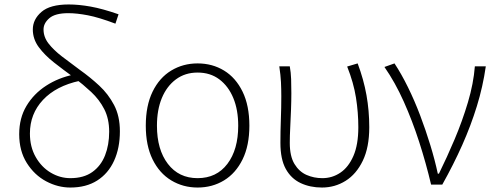

<svg xmlns="http://www.w3.org/2000/svg" viewBox="-20 -827 2219 860"><path d="M295 13Q239 13 186.5 -15Q134 -43 100 -97Q66 -151 66 -226Q66 -298 98.5 -352.5Q131 -407 186.5 -443Q242 -479 311 -493L337 -465Q231 -442 172.5 -379.5Q114 -317 114 -229Q114 -169 140 -123.5Q166 -78 207.5 -53.5Q249 -29 295 -29Q355 -29 393.5 -56.5Q432 -84 450.5 -131Q469 -178 469 -237Q469 -295 447 -338Q425 -381 388.5 -415Q352 -449 311 -480Q264 -514 222 -547Q180 -580 153.5 -616Q127 -652 127 -695Q127 -740 165.5 -773.5Q204 -807 288 -807Q333 -807 386 -797.5Q439 -788 511 -763L497 -721Q423 -749 373.5 -758.5Q324 -768 286 -768Q227 -768 201 -745.5Q175 -723 175 -695Q175 -661 197.5 -632Q220 -603 257 -574.5Q294 -546 339 -513Q384 -481 424.5 -443.5Q465 -406 491 -356.5Q517 -307 517 -239Q517 -164 491 -107Q465 -50 415.5 -18.5Q366 13 295 13Z M865 13Q800 13 747 -19Q694 -51 663.5 -113Q633 -175 633 -264Q633 -354 663.5 -416.5Q694 -479 747 -511Q800 -543 865 -543Q931 -543 983.5 -511Q1036 -479 1066.5 -416.5Q1097 -354 1097 -264Q1097 -175 1066.5 -113Q1036 -51 983.5 -19Q931 13 865 13ZM865 -29Q950 -29 998.5 -93Q1047 -157 1047 -264Q1047 -335 1025 -388Q1003 -441 962.5 -471.5Q922 -502 865 -502Q809 -502 768 -471.5Q727 -441 705 -388Q683 -335 683 -264Q683 -157 732 -93Q781 -29 865 -29Z M1422 13Q1369 13 1326.5 -7Q1284 -27 1260 -70.5Q1236 -114 1236 -187Q1236 -239 1238 -291.5Q1240 -344 1240 -396Q1240 -428 1238.5 -459Q1237 -490 1231 -530H1278Q1283 -502 1284 -473Q1285 -444 1285 -410Q1285 -376 1283.5 -335.5Q1282 -295 1280 -256.5Q1278 -218 1278 -187Q1278 -127 1299 -92.5Q1320 -58 1353 -43.5Q1386 -29 1424 -29Q1468 -29 1504.5 -53.5Q1541 -78 1563 -128.5Q1585 -179 1585 -257Q1585 -323 1574.5 -389.5Q1564 -456 1535 -529L1582 -543Q1609 -471 1621.5 -401Q1634 -331 1634 -257Q1634 -167 1605 -107Q1576 -47 1528 -17Q1480 13 1422 13Z M1911 0Q1888 -97 1857.5 -191.5Q1827 -286 1788.5 -372Q1750 -458 1702 -527L1747 -543Q1778 -496 1807.5 -436Q1837 -376 1862 -310Q1887 -244 1907.5 -177Q1928 -110 1941 -49H1946Q1982 -122 2016.5 -203.5Q2051 -285 2076 -369Q2101 -453 2107 -530H2156Q2143 -439 2116 -351.5Q2089 -264 2050.5 -177.5Q2012 -91 1961 0Z"/></svg>

Font: Noto Sans KR ExtraLight
Style: Regular
Weight: 250
Designer: Ryoko NISHIZUKA  (kana, bopomofo & ideographs); Paul D. Hunt (Latin, Greek & Cyrillic); Sandoll Communications , Soo-you
Foundry: Adobe
Version: Version 2.004-H2;hotconv 1.0.118;makeotfexe 2.5.65603